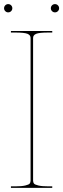

<svg xmlns="http://www.w3.org/2000/svg" viewBox="-28 -910 307 930"><path d="M-2.4 -856Q-8.3 -861.8 -8.3 -870.1Q-8.3 -878.4 -2.4 -884.3Q3.4 -890.1 11.7 -890.1Q20 -890.1 25.9 -884.3Q31.7 -878.4 31.7 -870.1Q31.7 -861.8 25.9 -856Q20 -850.1 11.7 -850.1Q3.4 -850.1 -2.4 -856ZM224.1 -856Q218.3 -861.8 218.3 -870.1Q218.3 -878.4 224.1 -884.3Q230 -890.1 238.3 -890.1Q246.6 -890.1 252.4 -884.3Q258.3 -878.4 258.3 -870.1Q258.3 -861.8 252.4 -856Q246.6 -850.1 238.3 -850.1Q230 -850.1 224.1 -856ZM225.1 0H24.9V-7.3H44.9Q77.1 -7.3 94.5 -11.5Q111.8 -15.6 116 -21Q120.1 -26.4 120.1 -35.2V-726.6Q120.1 -739.7 105.5 -746.1Q90.8 -752.4 44.9 -752.4H24.9V-759.8H225.1V-752.4H207.5Q161.6 -752.4 147 -746.1Q132.3 -739.7 132.3 -726.6V-35.2Q132.3 -26.4 136.5 -21Q140.6 -15.6 158 -11.5Q175.3 -7.3 207.5 -7.3H225.1Z"/></svg>

Font: ZnikomitNo24
Style: Thin
Weight: 300
Designer: gluk
Foundry: gluk
Version: Version 0.55